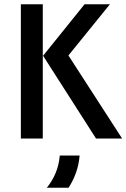

<svg xmlns="http://www.w3.org/2000/svg" viewBox="-20 -645 589 894"><path d="M427.1 0H548.6L298.6 -386.8L491.7 -625H373.6L180.6 -385.4ZM77.1 0H179.2V-625H77.1ZM197.9 229.2H299.3C327.8 184.7 346.5 134.7 350.7 79.2H258.3C253.5 139.6 230.6 188.9 197.9 229.2Z"/></svg>

Font: Afacad Medium
Style: Regular
Weight: 500
Designer: Kristian Moeller
Foundry: Dicotype
Version: Version 1.000